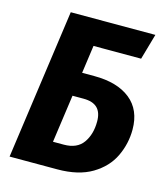

<svg xmlns="http://www.w3.org/2000/svg" viewBox="-105 -775 745 857"><g transform="rotate(15 267.5 -346.5)"><path d="M518 -258Q518 -193 490 -134Q462 -75 399.5 -37.5Q337 0 239 0H19L116 -693H507L473 -574H253L235 -445H291Q398 -445 458 -397Q518 -349 518 -258ZM356 -252Q356 -294 335 -314.5Q314 -335 271 -335H220L189 -114H239Q300 -114 328 -153.5Q356 -193 356 -252Z"/></g></svg>

Font: Fira Sans Condensed
Style: Bold Italic
Weight: 700
Width: 3
Italic angle: -8°
Designer: Carrois Corporate & Edenspiekermann AG
Foundry: Carrois Corporate GbR & Edenspiekermann AG
Version: Version 4.203